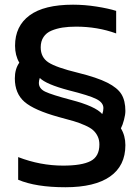

<svg xmlns="http://www.w3.org/2000/svg" viewBox="-20 -785 595 815"><path d="M257.8 9.8Q132.3 9.8 57.1 -22V-118.2Q150.9 -82 248 -82Q327.1 -82 364.5 -101.3Q401.9 -120.6 401.9 -171.9Q401.9 -191.4 394.5 -206.5Q387.2 -221.7 375.2 -232.4Q363.3 -243.2 339.8 -253.4Q316.4 -263.7 292.7 -270.8Q269 -277.8 230 -288.1Q125.5 -316.9 84.2 -352.5Q43 -388.2 43 -452.1Q43 -492.2 62 -519Q43.9 -549.8 43.9 -590.8Q43.9 -674.3 105.5 -719.7Q167 -765.1 290 -765.1Q338.9 -765.1 389.9 -757.1Q440.9 -749 473.1 -738.8V-643.1Q393.6 -671.9 303.2 -671.9Q271 -671.9 245.8 -668Q220.7 -664.1 198.7 -655Q176.8 -646 164.8 -627.9Q152.8 -609.9 152.8 -584Q152.8 -541.5 185.8 -520Q218.8 -498.5 311 -476.1Q392.1 -456.1 435.5 -434.1Q479 -412.1 495.6 -384.8Q512.2 -357.4 512.2 -314Q512.2 -298.3 506.3 -276.1Q500.5 -253.9 493.2 -240.2Q512.2 -209 512.2 -168.9Q512.2 -81.1 447 -35.6Q381.8 9.8 257.8 9.8ZM414.1 -300.8Q418.9 -313 418.9 -326.2Q418.9 -349.6 388.9 -364.7Q358.9 -379.9 271 -401.9Q175.8 -427.2 148.9 -454.1Q145 -442.4 145 -433.1Q145 -408.7 172.1 -395.8Q199.2 -382.8 282.2 -360.8Q385.3 -334 414.1 -300.8Z"/></svg>

Font: Kanit
Style: Regular
Weight: 400
Designer: Katatrad Team
Foundry: CadsonDemak
Version: Version 1.000;PS 001.000;hotconv 1.0.88;makeotf.lib2.5.64775